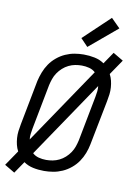

<svg xmlns="http://www.w3.org/2000/svg" viewBox="-105 -980 764 1096"><g transform="rotate(10 277.0 -432.5)"><path d="M57 51 -2 16 58 -72Q49 -89 44.5 -107.5Q40 -126 38.5 -146Q37 -166 39.5 -186.5Q42 -207 46 -227L96 -487Q102 -513 112 -539Q122 -565 138 -588.5Q154 -612 177 -631Q200 -650 226 -661.5Q252 -673 278.5 -677.5Q305 -682 331 -682Q364 -682 395 -675.5Q426 -669 450 -652L497 -721L556 -686L496 -598Q505 -581 509.5 -562.5Q514 -544 515.5 -524Q517 -504 514.5 -483.5Q512 -463 508 -443L457 -183Q452 -157 442 -131Q432 -105 416 -81.5Q400 -58 377 -39Q354 -20 328 -8.5Q302 3 275 7.5Q248 12 222 12Q189 12 158.5 5.5Q128 -1 104 -18ZM111 -151 410 -593Q395 -607 374 -612.5Q353 -618 331 -618Q312 -618 293 -614.5Q274 -611 255.5 -602Q237 -593 221.5 -579Q206 -565 194.5 -548Q183 -531 176.5 -512Q170 -493 166 -475L116 -215Q113 -199 111 -182.5Q109 -166 111 -151ZM223 -52Q242 -52 261 -55.5Q280 -59 298.5 -68Q317 -77 332.5 -91Q348 -105 359.5 -122Q371 -139 377.5 -158Q384 -177 388 -195L438 -455Q441 -471 443 -487.5Q445 -504 443 -519L144 -77Q159 -63 180 -57.5Q201 -52 223 -52ZM343 -728 301 -772 453 -916 505 -864Z"/></g></svg>

Font: Lode Term
Style: Italic
Weight: 400
Italic angle: -11°
Monospace: yes
Designer: Belleve Invis
Foundry: Belleve Invis
Version: Version 29.2.0